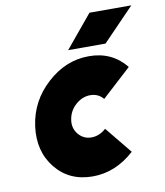

<svg xmlns="http://www.w3.org/2000/svg" viewBox="-81 -767 724 845"><g transform="rotate(-10 281.5 -344.0)"><path d="M255 -554H422L563 -700H376ZM340 -512Q236 -512 153 -436Q69 -360 54 -250Q39 -140 100 -64Q161 12 266 12Q368 12 453 -65L355 -185Q325 -158 290 -158Q255 -158 232 -185Q209 -213 215 -250Q221 -289 250 -315Q280 -342 316 -342Q352 -342 374 -315L505 -435Q443 -512 340 -512Z"/></g></svg>

Font: Unageo
Style: Black-Italic
Weight: 900
Designer: Richard Sepsi
Foundry: Richard Sepsi
Version: Version 2.000